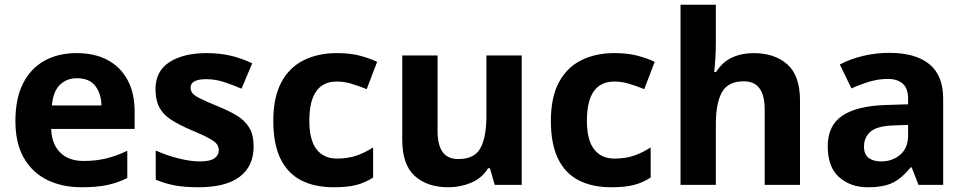

<svg xmlns="http://www.w3.org/2000/svg" viewBox="-20 -780 4074 810"><path d="M303 -556Q379 -556 433.5 -527Q488 -498 518 -443Q548 -388 548 -308V-236H196Q198 -173 233.5 -137Q269 -101 332 -101Q385 -101 428 -111.5Q471 -122 517 -144V-29Q477 -9 432.5 0.5Q388 10 325 10Q243 10 180 -20.5Q117 -51 81 -113Q45 -175 45 -269Q45 -365 77.5 -428.5Q110 -492 168 -524Q226 -556 303 -556ZM304 -450Q261 -450 232.5 -422Q204 -394 199 -335H408Q407 -385 382 -417.5Q357 -450 304 -450Z M1050 -162Q1050 -79 991.5 -34.5Q933 10 817 10Q760 10 719 2.5Q678 -5 637 -22V-145Q681 -125 732 -112Q783 -99 822 -99Q866 -99 884.5 -112Q903 -125 903 -146Q903 -160 895.5 -171Q888 -182 863 -196Q838 -210 785 -232Q734 -254 701 -275.5Q668 -297 652 -327.5Q636 -358 636 -404Q636 -480 695 -518Q754 -556 852 -556Q903 -556 949 -546Q995 -536 1044 -513L999 -406Q959 -423 923 -434.5Q887 -446 850 -446Q817 -446 800.5 -437Q784 -428 784 -410Q784 -397 792.5 -386.5Q801 -376 825.5 -364Q850 -352 898 -332Q945 -313 979 -292.5Q1013 -272 1031.5 -241.5Q1050 -211 1050 -162Z M1388 10Q1307 10 1250 -19.5Q1193 -49 1163 -111Q1133 -173 1133 -270Q1133 -370 1167 -433Q1201 -496 1261.5 -526Q1322 -556 1401 -556Q1457 -556 1498.5 -545Q1540 -534 1571 -519L1527 -404Q1492 -418 1461.5 -427Q1431 -436 1401 -436Q1285 -436 1285 -271Q1285 -189 1315.5 -150Q1346 -111 1401 -111Q1448 -111 1484 -123.5Q1520 -136 1554 -158V-31Q1520 -9 1482.5 0.5Q1445 10 1388 10Z M2181 -546V0H2067L2047 -70H2039Q2013 -28 1967.5 -9Q1922 10 1871 10Q1783 10 1730 -37.5Q1677 -85 1677 -190V-546H1826V-227Q1826 -169 1847 -139Q1868 -109 1914 -109Q1982 -109 2007 -155.5Q2032 -202 2032 -289V-546Z M2559 10Q2478 10 2421 -19.5Q2364 -49 2334 -111Q2304 -173 2304 -270Q2304 -370 2338 -433Q2372 -496 2432.5 -526Q2493 -556 2572 -556Q2628 -556 2669.5 -545Q2711 -534 2742 -519L2698 -404Q2663 -418 2632.5 -427Q2602 -436 2572 -436Q2456 -436 2456 -271Q2456 -189 2486.5 -150Q2517 -111 2572 -111Q2619 -111 2655 -123.5Q2691 -136 2725 -158V-31Q2691 -9 2653.5 0.5Q2616 10 2559 10Z M3000 -605Q3000 -565 2997.5 -528Q2995 -491 2993 -476H3001Q3027 -518 3068 -537Q3109 -556 3159 -556Q3248 -556 3301.5 -508.5Q3355 -461 3355 -356V0H3206V-319Q3206 -437 3118 -437Q3051 -437 3025.5 -390.5Q3000 -344 3000 -257V0H2851V-760H3000Z M3732 -557Q3842 -557 3900.5 -509.5Q3959 -462 3959 -364V0H3855L3826 -74H3822Q3787 -30 3748 -10Q3709 10 3641 10Q3568 10 3520 -32.5Q3472 -75 3472 -163Q3472 -250 3533 -291.5Q3594 -333 3716 -337L3811 -340V-364Q3811 -407 3788.5 -427Q3766 -447 3726 -447Q3686 -447 3648 -435.5Q3610 -424 3572 -407L3523 -508Q3567 -531 3620.5 -544Q3674 -557 3732 -557ZM3753 -251Q3681 -249 3653 -225Q3625 -201 3625 -162Q3625 -128 3645 -113.5Q3665 -99 3697 -99Q3745 -99 3778 -127.5Q3811 -156 3811 -208V-253Z"/></svg>

Font: Noto Sans Balinese
Style: Regular
Weight: 400
Designer: Aditya Bayu, David Williams
Foundry: David Williams
Version: Version 2.003